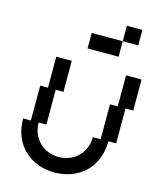

<svg xmlns="http://www.w3.org/2000/svg" viewBox="-142 -1098 984 1196"><g transform="rotate(15 350.0 -500.0)"><path d="M325 0C475 0 600 -100 600 -275H650V-500H700V-700H600V-500H550V-275H500C500 -175 425 -100 325 -100C225 -100 150 -175 150 -275H200V-500H250V-700H150V-500H100V-275H50C50 -100 175 0 325 0ZM325 -800H525V-900H325ZM525 -900H625V-1000H525Z"/></g></svg>

Font: LS-VG5000 Shifted
Style: Regular
Weight: 400
Designer: Justin Bihan, 2021
Foundry: Justin Bihan, 2021
Version: Version 1.000;Glyphs 3.1.2 (3151)